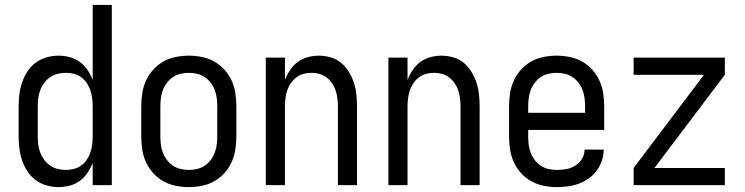

<svg xmlns="http://www.w3.org/2000/svg" viewBox="-20 -755 3040 783"><path d="M219 8Q194 8 169.5 1Q145 -6 125 -21Q105 -36 91.5 -57Q78 -78 70 -101.5Q62 -125 59 -150Q56 -175 56 -200V-320Q56 -345 59 -370Q62 -395 70 -418.5Q78 -442 91.5 -463Q105 -484 125 -499Q145 -514 169.5 -521Q194 -528 219 -528Q242 -528 264.5 -522Q287 -516 305.5 -502.5Q324 -489 337 -469.5Q350 -450 358 -429V-735H436V0H358V-91Q350 -70 337 -50.5Q324 -31 305.5 -17.5Q287 -4 264.5 2Q242 8 219 8ZM249 -62Q266 -62 282.5 -66.5Q299 -71 312 -80.5Q325 -90 334.5 -104.5Q344 -119 349 -134.5Q354 -150 356 -166.5Q358 -183 358 -200V-320Q358 -337 356 -353.5Q354 -370 349 -385.5Q344 -401 334.5 -415.5Q325 -430 311.5 -440Q298 -450 282 -454Q266 -458 249 -458Q232 -458 215.5 -454Q199 -450 185 -440.5Q171 -431 160.5 -417Q150 -403 144 -387Q138 -371 136 -354Q134 -337 134 -320V-200Q134 -183 136 -166Q138 -149 144 -133Q150 -117 160.5 -103Q171 -89 185 -79.5Q199 -70 215.5 -66Q232 -62 249 -62Z M750 8Q723 8 696 2.5Q669 -3 646 -16Q623 -29 604.5 -49.5Q586 -70 575 -94.5Q564 -119 560 -146Q556 -173 556 -200V-320Q556 -347 560 -374Q564 -401 575 -425.5Q586 -450 604.5 -470.5Q623 -491 646 -504Q669 -517 696 -522.5Q723 -528 750 -528Q777 -528 804 -522.5Q831 -517 854 -504Q877 -491 895.5 -470.5Q914 -450 925 -425.5Q936 -401 940 -374Q944 -347 944 -320V-200Q944 -173 940 -146Q936 -119 925 -94.5Q914 -70 895.5 -49.5Q877 -29 854 -16Q831 -3 804 2.5Q777 8 750 8ZM750 -62Q767 -62 784 -66Q801 -70 815 -79.5Q829 -89 839.5 -103Q850 -117 856 -133Q862 -149 864 -166Q866 -183 866 -200V-320Q866 -337 864 -354Q862 -371 856 -387Q850 -403 839.5 -417Q829 -431 815 -440.5Q801 -450 784 -454Q767 -458 750 -458Q733 -458 716 -454Q699 -450 685 -440.5Q671 -431 660.5 -417Q650 -403 644 -387Q638 -371 636 -354Q634 -337 634 -320V-200Q634 -183 636 -166Q638 -149 644 -133Q650 -117 660.5 -103Q671 -89 685 -79.5Q699 -70 716 -66Q733 -62 750 -62Z M1064 0V-520H1142V-429Q1150 -450 1163 -469.5Q1176 -489 1194.5 -502.5Q1213 -516 1235.5 -522Q1258 -528 1280 -528Q1305 -528 1329 -521Q1353 -514 1371.5 -498.5Q1390 -483 1403 -461.5Q1416 -440 1423.5 -416.5Q1431 -393 1433.5 -368.5Q1436 -344 1436 -320V0H1358V-320Q1358 -337 1356 -353.5Q1354 -370 1349 -385.5Q1344 -401 1334.5 -415Q1325 -429 1312 -439Q1299 -449 1283 -453.5Q1267 -458 1250 -458Q1233 -458 1217 -453.5Q1201 -449 1188 -439Q1175 -429 1165.5 -415Q1156 -401 1151 -385.5Q1146 -370 1144 -353.5Q1142 -337 1142 -320V0Z M1564 0V-520H1642V-429Q1650 -450 1663 -469.5Q1676 -489 1694.5 -502.5Q1713 -516 1735.5 -522Q1758 -528 1780 -528Q1805 -528 1829 -521Q1853 -514 1871.5 -498.5Q1890 -483 1903 -461.5Q1916 -440 1923.5 -416.5Q1931 -393 1933.5 -368.5Q1936 -344 1936 -320V0H1858V-320Q1858 -337 1856 -353.5Q1854 -370 1849 -385.5Q1844 -401 1834.5 -415Q1825 -429 1812 -439Q1799 -449 1783 -453.5Q1767 -458 1750 -458Q1733 -458 1717 -453.5Q1701 -449 1688 -439Q1675 -429 1665.5 -415Q1656 -401 1651 -385.5Q1646 -370 1644 -353.5Q1642 -337 1642 -320V0Z M2250 8Q2223 8 2196.5 2.5Q2170 -3 2146.5 -16Q2123 -29 2104.5 -49.5Q2086 -70 2075 -94.5Q2064 -119 2060 -146Q2056 -173 2056 -200V-320Q2056 -347 2060 -374Q2064 -401 2075 -425.5Q2086 -450 2104.5 -470.5Q2123 -491 2146 -504Q2169 -517 2196 -522.5Q2223 -528 2250 -528Q2277 -528 2304 -522.5Q2331 -517 2354 -504Q2377 -491 2395.5 -470.5Q2414 -450 2425 -425.5Q2436 -401 2440 -374Q2444 -347 2444 -320V-225H2134V-200Q2134 -183 2136 -166Q2138 -149 2144 -133Q2150 -117 2160.5 -103Q2171 -89 2185 -79.5Q2199 -70 2216 -66Q2233 -62 2250 -62Q2270 -62 2289.5 -65.5Q2309 -69 2326 -79.5Q2343 -90 2353.5 -107.5Q2364 -125 2364 -145H2442Q2442 -122 2434.5 -100Q2427 -78 2413.5 -59.5Q2400 -41 2381 -27.5Q2362 -14 2340.5 -6Q2319 2 2296 5Q2273 8 2250 8ZM2366 -295V-320Q2366 -337 2364 -354Q2362 -371 2356 -387Q2350 -403 2339.5 -417Q2329 -431 2315 -440.5Q2301 -450 2284 -454Q2267 -458 2250 -458Q2233 -458 2216 -454Q2199 -450 2185 -440.5Q2171 -431 2160.5 -417Q2150 -403 2144 -387Q2138 -371 2136 -354Q2134 -337 2134 -320V-295Z M2564 0V-70L2851 -450H2564V-520H2936V-450L2649 -70H2936V0Z"/></svg>

Font: Iosevka Term
Style: Regular
Weight: 400
Monospace: yes
Designer: Belleve Invis
Foundry: Belleve Invis
Version: Version 30.0.1